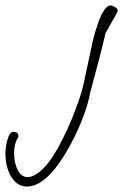

<svg xmlns="http://www.w3.org/2000/svg" viewBox="-202 -355 475 708"><path d="M-103 333Q-141 333 -164 291Q-182 256 -182 213Q-182 190 -176 166Q-168 131 -152 131Q-134 131 -134 148Q-134 148 -136 154V155H-137Q-150 175 -150 210Q-150 241 -140 265Q-126 298 -100 298Q-93 298 -91 297Q-26 282 47 120Q55 103 64.5 79.5Q74 56 85 25Q92 6 97.5 -12.5Q103 -31 107 -49L141 -208Q174 -335 206 -335Q212 -335 222 -329Q232 -323 232 -317V-315Q232 -311 212 -277Q201 -258 195 -247Q189 -236 187 -232L169 -158L131 -15Q128 3 119 35Q88 131 38 213Q-35 333 -103 333Z"/></svg>

Font: Oooh Baby
Style: Regular
Weight: 400
Designer: Robert E. Leuschke
Foundry: Robert E. Leuschke
Version: Version 1.011; ttfautohint (v1.8.3)